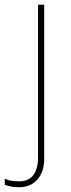

<svg xmlns="http://www.w3.org/2000/svg" viewBox="-70 -548 297 808"><path d="M11 240Q-8 240 -23 237Q-38 234 -50 230V204Q-35 211 -19.5 213Q-4 215 11 215Q51 215 70.5 188.5Q90 162 90 116V-528H116V120Q116 160 101.5 187Q87 214 63.5 227Q40 240 11 240Z"/></svg>

Font: Noto Sans Armenian Thin
Style: Regular
Weight: 250
Version: Version 2.007